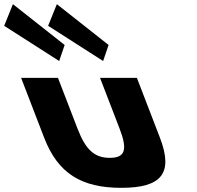

<svg xmlns="http://www.w3.org/2000/svg" viewBox="-228 -887 946 922"><path d="M50.4 -513H-126.6L-16.1 -226C50.2 -54 162.8 15 354.8 15C546.8 15 606.2 -54 539.9 -226L429.4 -513H252.4L346.4 -269C385.3 -168 373.3 -129 299.3 -129C225.3 -129 183.3 -168 144.4 -269ZM82.5 -671 56.2 -594 -207.9 -763 -166 -867ZM293.5 -671 267.2 -594 3.1 -763 45 -867Z"/></svg>

Font: Hussar
Style: BdOpOblFour
Weight: 700
Foundry: Cannot Into Space Fonts
Version: Version 2.00